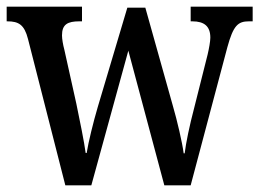

<svg xmlns="http://www.w3.org/2000/svg" viewBox="-20 -556 778 576"><path d="M64 -439 176 0H254L365 -404L473 0H552L662 -414C680 -480 694 -492 727 -492H738V-536H552V-492H557C593 -492 611 -477 611 -443C611 -432 607 -410 603 -393L563 -234C548 -177 538 -128 534 -96H531C527 -128 511 -196 499 -237L416 -533H362L273 -234C260 -190 245 -129 240 -97H237C233 -128 219 -197 209 -245L173 -407C169 -422 166 -439 166 -450C166 -483 183 -492 218 -492H226V-536H0V-492H2C36 -492 53 -482 64 -439Z"/></svg>

Font: Noto Serif Sinhala Condensed Medium
Style: Regular
Weight: 500
Width: 3
Designer: Jelle Bosma - Monotype Design Team
Foundry: Monotype Imaging Inc.
Version: Version 2.007